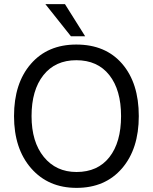

<svg xmlns="http://www.w3.org/2000/svg" viewBox="-20 -903 740 931"><path d="M653 -340Q653 -181 571.5 -86.5Q490 8 351 8Q214 8 131 -87Q48 -182 48 -340Q48 -499 129.5 -593Q211 -687 350 -687Q492 -687 572.5 -593.5Q653 -500 653 -340ZM133 -340Q133 -215 192.5 -142Q252 -69 351 -69Q454 -69 510.5 -141Q567 -213 567 -340Q567 -467 510 -539Q453 -611 350 -611Q248 -611 190.5 -538.5Q133 -466 133 -340ZM393 -727H324L200 -883H295Z"/></svg>

Font: Hind Guntur
Style: Regular
Weight: 400
Version: Version 1.000;PS 1.0;hotconv 1.0.86;makeotf.lib2.5.63406; tt